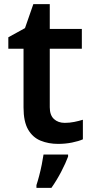

<svg xmlns="http://www.w3.org/2000/svg" viewBox="-20 -774 446 922"><path d="M291 -184Q314 -184 336.5 -188.5Q359 -193 378 -199V-105Q358 -96 326 -89.5Q294 -83 259 -83Q213 -83 175 -98.5Q137 -114 115 -152Q93 -190 93 -258V-540H20V-595L100 -639L140 -754H219V-635H373V-540H219V-259Q219 -221 239 -202.5Q259 -184 291 -184ZM307 -22Q296 8 274.5 49.5Q253 91 227 128H155V115Q161 97 168 70.5Q175 44 180.5 16.5Q186 -11 189 -32H307Z"/></svg>

Font: Noto Sans Telugu UI SemiBold
Style: Regular
Weight: 600
Designer: Jelle Bosma - Monotype Design Team
Foundry: Monotype Imaging Inc.
Version: Version 2.005; ttfautohint (v1.8.4.7-5d5b)